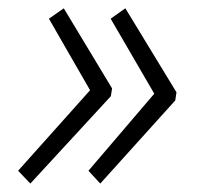

<svg xmlns="http://www.w3.org/2000/svg" viewBox="-20 -495 485 460"><path d="M220.2 -55.2 191.9 -85.9 349.6 -270.5 245.1 -450.2 280.3 -475.1 402.8 -273.9 399.9 -254.4ZM52.7 -55.2 23.4 -85.9 195.8 -278.8 97.2 -450.2 132.8 -475.1 248.5 -283.2 245.6 -264.6Z"/></svg>

Font: Reddit Sans Light
Style: Italic
Weight: 300
Italic angle: -11.25°
Designer: Stephen Hutchings
Version: Version 1.013